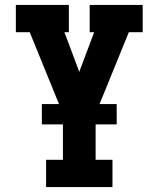

<svg xmlns="http://www.w3.org/2000/svg" viewBox="-20 -755 640 775"><path d="M166 0V-110H234V-296L100 -625H44V-735H258V-625H240L300 -465L360 -625H342V-735H556V-625H500L366 -296V-110H434V0ZM149 -253V-335H451V-253Z"/></svg>

Font: Iosevka Etoile Extrabold
Style: Regular
Weight: 800
Designer: Belleve Invis
Foundry: Belleve Invis
Version: Version 22.1.2; ttfautohint (v1.8.4)